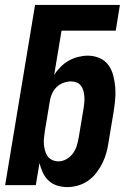

<svg xmlns="http://www.w3.org/2000/svg" viewBox="-20 -755 540 783"><path d="M254 8Q233 8 212.5 1.5Q192 -5 177.5 -19Q163 -33 154.5 -51.5Q146 -70 141 -90L126 0H1L123 -735H469L452 -630H231L201 -450Q212 -467 227.5 -482.5Q243 -498 261 -508Q279 -518 299 -523Q319 -528 338 -528Q364 -528 386.5 -518Q409 -508 422.5 -489Q436 -470 442 -446.5Q448 -423 450 -398Q452 -373 449.5 -347.5Q447 -322 443 -297L423 -177Q420 -155 414 -133Q408 -111 398 -90.5Q388 -70 373.5 -51Q359 -32 340 -18.5Q321 -5 298.5 1.5Q276 8 254 8ZM219 -97Q235 -97 251 -106Q267 -115 277.5 -129.5Q288 -144 293 -160.5Q298 -177 301 -194L321 -314Q323 -326 324 -338Q325 -350 324 -362Q323 -374 320 -385Q317 -396 310.5 -405Q304 -414 293 -418.5Q282 -423 270 -423Q254 -423 238 -417Q222 -411 210 -399Q198 -387 191.5 -371.5Q185 -356 183 -341L163 -221Q161 -207 159.5 -193.5Q158 -180 159 -167Q160 -154 163.5 -141Q167 -128 174 -118Q181 -108 193 -102.5Q205 -97 219 -97Z"/></svg>

Font: Iosevka SS04 Extrabold
Style: Italic
Weight: 800
Italic angle: -9°
Monospace: yes
Designer: Belleve Invis
Foundry: Belleve Invis
Version: Version 19.0.0; ttfautohint (v1.8.4)